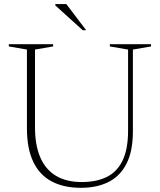

<svg xmlns="http://www.w3.org/2000/svg" viewBox="-20 -886 764 916"><path d="M591 -262V-649.5L504 -664.5V-675H700.5V-664.5L614 -649.5V-259Q614 -165.5 584 -106Q554 -46.5 498.5 -18.2Q443 10 366.5 10Q283.5 10 226 -20.8Q168.5 -51.5 138.5 -114.5Q108.5 -177.5 108.5 -273V-649.5L22 -664.5V-675H233.5V-664.5L147 -649.5V-277.5Q147 -195 171.5 -136.8Q196 -78.5 245.8 -48Q295.5 -17.5 370 -17.5Q440.5 -17.5 489.8 -42Q539 -66.5 565 -120.5Q591 -174.5 591 -262ZM391 -742H374.5L244 -860V-866.5H296.5Z"/></svg>

Font: Newsreader 24pt ExtraLight
Style: Regular
Weight: 250
Designer: Hugues Gentile
Foundry: Production Type
Version: Version 1.003